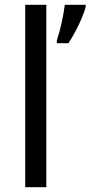

<svg xmlns="http://www.w3.org/2000/svg" viewBox="-20 -780 377 800"><path d="M173 0V-760H85V0ZM337 -751V-760H250C245 -717 230 -650 217 -612V-600H265C295 -644 328 -715 337 -751Z"/></svg>

Font: Noto Sans Nandinagari
Style: Regular
Weight: 400
Designer: Ek Type
Foundry: Ek Type
Version: Version 1.002